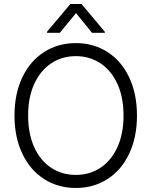

<svg xmlns="http://www.w3.org/2000/svg" viewBox="-20 -933 761 963"><path d="M360.4 9.8Q271 9.8 201.2 -34.9Q131.3 -79.6 92 -162.1Q52.7 -244.6 52.7 -353.5Q52.7 -462.4 92 -544.9Q131.3 -627.4 201.2 -672.1Q271 -716.8 360.4 -716.8Q449.2 -716.8 519 -672.1Q588.9 -627.4 627.9 -544.9Q667 -462.4 667 -353.5Q667 -244.6 627.9 -162.1Q588.9 -79.6 519 -34.9Q449.2 9.8 360.4 9.8ZM360.4 -651.4Q291.5 -651.4 237.3 -615.7Q183.1 -580.1 152.1 -512.7Q121.1 -445.3 121.1 -353.5Q121.1 -261.7 151.9 -194.3Q182.6 -127 236.8 -91.3Q291 -55.7 360.4 -55.7Q429.2 -55.7 483.4 -91.3Q537.6 -127 568.6 -194.3Q599.6 -261.7 599.6 -353.5Q599.6 -445.8 568.6 -512.9Q537.6 -580.1 483.4 -615.7Q429.2 -651.4 360.4 -651.4ZM361.3 -867.2 280.3 -768.6H215.8V-773.4L333 -913.1H388.7L505.9 -773.4V-768.6H441.4Z"/></svg>

Font: Pretendard GOV Light
Style: Regular
Weight: 300
Designer: Base glyphs from Inter by Rasmus Andersson; Hangeul glyphs from Noto Sans CJK(Source Han Sans) by Jang Soo-young and Kan
Foundry: Kil Hyung-jin
Version: Version 1.309